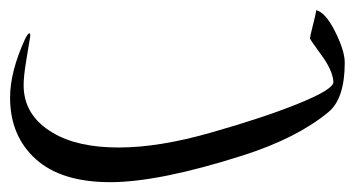

<svg xmlns="http://www.w3.org/2000/svg" viewBox="-21 -341 711 381"><path d="M663.1 -216.8Q663.1 -145.5 630.9 -118.7Q568.4 -66.9 461.4 -32.7Q294.4 20.5 197.8 20.5Q100.6 20.5 49.8 -25.4Q-1 -71.3 -1 -147.5Q-1 -198.7 28.8 -263.7Q34.2 -274.9 37.6 -274.9Q39.1 -274.4 39.1 -271.5Q39.1 -268.6 38.1 -263.7L30.8 -219.2Q25.9 -189.5 25.9 -171.9Q25.9 -111.3 84.5 -77.1Q133.3 -48.3 214.4 -48.3Q294.9 -48.3 398.4 -78.1Q502 -107.4 571.8 -135.7Q640.6 -163.6 640.6 -178.2V-178.7Q639.2 -201.2 616.7 -231.9Q594.2 -262.7 594.2 -264.6V-265.1Q594.2 -268.6 599.6 -289.6Q605.5 -312 606.4 -320.8Q625 -316.4 644 -278.3Q663.1 -240.2 663.1 -216.8Z"/></svg>

Font: DimaThulth2
Style: Regular
Weight: 400
Designer: R.Balvardi
Foundry: R.Balvardi (R.Balvardi@gmail.com)
Version: Version 1.00;November 13, 2018;FontCreator 11.5.0.2427 64-bi